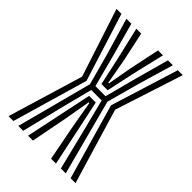

<svg xmlns="http://www.w3.org/2000/svg" viewBox="-183 -678 757 757"><g transform="rotate(45 195.0 -300.0)"><path d="M62.5 0 115.5 -200.5 146 -316 110 -448.5 65.2 -600H92.8L131.8 -457.8L166.5 -326H223L257.5 -457.2L296.8 -600H324.2L279.5 -448L243.5 -316L274 -200.5L327 0H299.8L254.2 -184.2L223.8 -303.5H165.8L135 -184.2L89.8 0ZM8 0 103 -315.2 10 -600H37.5L127 -315.8L35.2 0ZM354.2 0 263.5 -315.8 352 -600H379.5L287.2 -315.2L381.5 0ZM177.5 -348.5 152 -465.5 120.5 -600H147.8L174.5 -475L193 -371H196.5L215.2 -475L241.5 -600H269L237.2 -465.2L212.2 -348.5ZM117 0 153 -171.5 176.2 -281.2H213.2L236.5 -171.5L272.5 0H245.2L215.5 -154.5L196.8 -261.8H192.8L174.2 -154.5L144.2 0Z"/></g></svg>

Font: Big Shoulders Inline Display ExtraBold
Style: Regular
Weight: 800
Designer: Patric King
Foundry: XO Type Co
Version: Version 1.000